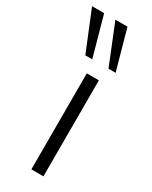

<svg xmlns="http://www.w3.org/2000/svg" viewBox="-244 -795 663 840"><g transform="rotate(30 87.5 -375.5)"><path d="M80 0V-485H141V0ZM152 -550 71 -751H132L188 -550ZM35 -550 -47 -751H14L70 -550Z"/></g></svg>

Font: Nunito Sans 12pt Light
Style: Regular
Weight: 300
Designer: Vernon Adams
Foundry: Vernon Adams
Version: Version 3.101;gftools[0.9.27]